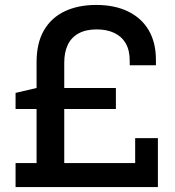

<svg xmlns="http://www.w3.org/2000/svg" viewBox="-20 -757 708 777"><path d="M43 0V-97H128V-316H43V-381L128 -401V-505Q128 -583 158 -634.5Q188 -686 242.5 -711.5Q297 -737 369 -737Q445 -737 499.5 -710Q554 -683 582.5 -633.5Q611 -584 611 -515V-493H505V-510Q505 -554 488.5 -582Q472 -610 442 -624Q412 -638 371 -638Q327 -638 297.5 -621.5Q268 -605 254 -575Q240 -545 240 -503V-401H449V-316H240V-97H527V-198H619V0Z"/></svg>

Font: Hubot Sans Condensed ExtraLight Medium
Style: Regular
Weight: 500
Version: Version 2.000